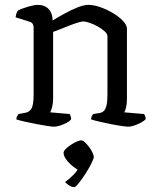

<svg xmlns="http://www.w3.org/2000/svg" viewBox="-20 -520 645 788"><path d="M202 0Q195 0 174.5 -3Q154 -6 128.5 -11Q103 -16 81 -21Q59 -26 47 -30Q47 -37 50.5 -43.5Q54 -50 56 -52L83 -57Q99 -59 108.5 -73.5Q118 -88 118 -132V-407Q118 -415 114.5 -421.5Q111 -428 101 -431L44 -449Q46 -461 48 -466.5Q50 -472 54 -477Q69 -485 95 -492.5Q121 -500 135 -500Q164 -500 180 -482.5Q196 -465 196 -436Q219 -450 245.5 -464.5Q272 -479 298 -489.5Q324 -500 343 -500Q365 -500 392 -490.5Q419 -481 444 -466Q469 -451 485 -434Q501 -417 501 -402V-115Q501 -94 497.5 -79.5Q494 -65 490 -59L571 -52Q574 -48 576 -42.5Q578 -37 578 -31Q572 -24 559 -17Q546 -10 531.5 -5Q517 0 507 0Q499 0 478.5 -3Q458 -6 433.5 -11Q409 -16 387 -21Q365 -26 354 -30Q354 -38 357 -43.5Q360 -49 363 -52L388 -56Q399 -58 406 -64.5Q413 -71 417 -87Q421 -103 421 -132V-371Q421 -381 409.5 -391.5Q398 -402 381 -411.5Q364 -421 347.5 -426.5Q331 -432 322 -432Q315 -432 298.5 -427Q282 -422 262 -414Q242 -406 224.5 -399Q207 -392 198 -389V-116Q198 -96 194 -81Q190 -66 186 -59L266 -52Q268 -48 270 -42.5Q272 -37 272 -31Q267 -23 253.5 -16Q240 -9 226 -4.5Q212 0 202 0ZM286 248Q274 248 263.5 241Q253 234 247 227Q263 216 280.5 198.5Q298 181 306 162L318 182Q308 182 295 174Q282 166 269.5 154.5Q257 143 249 130.5Q241 118 241 107Q241 100 249.5 91.5Q258 83 270 75Q282 67 294 61.5Q306 56 313 56Q320 56 328.5 64Q337 72 345.5 83Q354 94 359.5 106Q365 118 365 124Q365 131 355 151Q345 171 330.5 193.5Q316 216 303 232Q290 248 286 248Z"/></svg>

Font: Texturina 12pt Light
Style: Regular
Weight: 300
Designer: Guillermo Torres Carreño
Foundry: Omnibus-Type
Version: Version 1.002